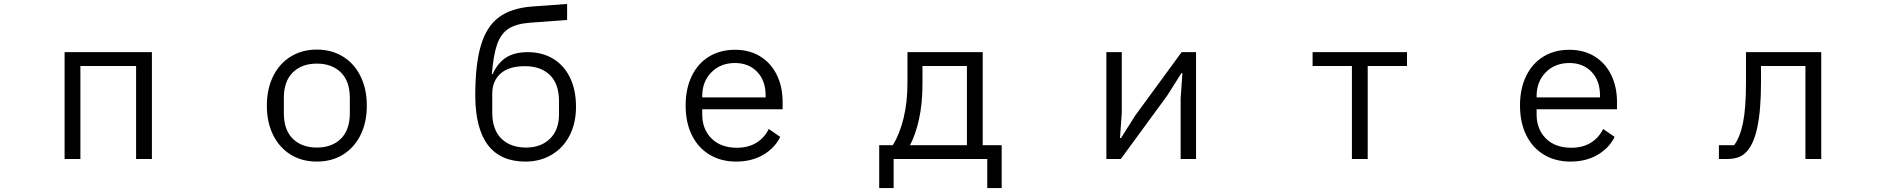

<svg xmlns="http://www.w3.org/2000/svg" viewBox="-20 -805 9544 972"><path d="M387 0H307V-541H749V0H669V-471H387Z M1331 -270Q1331 -355 1363 -419.5Q1395 -484 1452.5 -519Q1510 -554 1584 -554Q1658 -554 1715.5 -519Q1773 -484 1805 -419.5Q1837 -355 1837 -270Q1837 -185 1805 -121Q1773 -57 1716 -22Q1659 13 1584 13Q1509 13 1452 -22Q1395 -57 1363 -121Q1331 -185 1331 -270ZM1751 -232V-309Q1751 -394 1705.5 -438.5Q1660 -483 1584 -483Q1508 -483 1462.5 -438.5Q1417 -394 1417 -309V-232Q1417 -147 1462.5 -102.5Q1508 -58 1584 -58Q1660 -58 1705.5 -102.5Q1751 -147 1751 -232Z M2896 -264Q2896 -182 2864 -119.5Q2832 -57 2773.5 -22Q2715 13 2640 13Q2388 13 2386 -320Q2386 -479 2414.5 -575Q2443 -671 2505.5 -717.5Q2568 -764 2673 -772L2851 -785V-704L2663 -690Q2594 -685 2555 -660Q2516 -635 2497 -581.5Q2478 -528 2470 -430H2474Q2500 -487 2542.5 -514Q2585 -541 2652 -541Q2724 -541 2779.5 -508Q2835 -475 2865.5 -412.5Q2896 -350 2896 -264ZM2810 -293Q2810 -380 2764 -425Q2718 -470 2637 -470Q2556 -470 2514 -432.5Q2472 -395 2472 -330V-236Q2472 -149 2518 -103.5Q2564 -58 2644 -58Q2718 -58 2764 -102.5Q2810 -147 2810 -227Z M3451 -271Q3451 -356 3482 -420Q3513 -484 3569.5 -518.5Q3626 -553 3701 -553Q3774 -553 3828.5 -519.5Q3883 -486 3912.5 -426Q3942 -366 3942 -289V-252H3535V-226Q3535 -151 3582 -104Q3629 -57 3711 -57Q3767 -57 3808 -81.5Q3849 -106 3872 -152L3930 -112Q3902 -55 3843.5 -21Q3785 13 3707 13Q3630 13 3572 -22Q3514 -57 3482.5 -121Q3451 -185 3451 -271ZM3535 -318V-312H3856V-322Q3856 -397 3813 -441.5Q3770 -486 3701 -486Q3628 -486 3581.5 -439Q3535 -392 3535 -318Z M4431 147V-70H4500Q4534 -125 4554 -205.5Q4574 -286 4574 -384V-541H4955V-70H5051V147H4978V0H4504V147ZM4875 -70V-471H4650V-381Q4650 -280 4632.5 -201.5Q4615 -123 4587 -70Z M5654 0H5581V-541H5659V-234L5650 -106H5655L5727 -220L5962 -541H6035V0H5957V-307L5966 -435H5961L5889 -321Z M6904 0H6824V-471H6625V-541H7103V-471H6904Z M7675 -271Q7675 -356 7706 -420Q7737 -484 7793.5 -518.5Q7850 -553 7925 -553Q7998 -553 8052.5 -519.5Q8107 -486 8136.5 -426Q8166 -366 8166 -289V-252H7759V-226Q7759 -151 7806 -104Q7853 -57 7935 -57Q7991 -57 8032 -81.5Q8073 -106 8096 -152L8154 -112Q8126 -55 8067.5 -21Q8009 13 7931 13Q7854 13 7796 -22Q7738 -57 7706.5 -121Q7675 -185 7675 -271ZM7759 -318V-312H8080V-322Q8080 -397 8037 -441.5Q7994 -486 7925 -486Q7852 -486 7805.5 -439Q7759 -392 7759 -318Z M8682 0V-70H8759Q8789 -110 8804 -183.5Q8819 -257 8819 -386V-541H9200V0H9120V-471H8895V-384Q8895 -110 8820 -35Q8802 -16 8778 -8Q8754 0 8721 0Z"/></svg>

Font: PlemolJP
Style: Regular
Weight: 400
Monospace: yes
Version: v2.0.4; ttfautohint (v1.8.4.7-5d5b-dirty) -l 6 -r 45 -G 200 